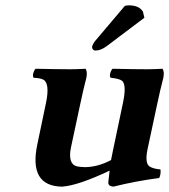

<svg xmlns="http://www.w3.org/2000/svg" viewBox="-20 -696 639 726"><path d="M452.1 -673.8Q459 -675.8 468.8 -675.8Q506.3 -675.3 520.5 -651.9L525.9 -628.9L382.8 -521Q360.8 -504.9 341.3 -504.9Q331.1 -504.9 328.6 -515.1Q328.1 -517.6 328.1 -519Q331.5 -531.7 341.3 -543ZM538.1 -132.8Q526.9 -80.1 544.9 -66.9Q557.6 -58.1 586.9 -55.2Q588.9 -37.1 582 -22.9Q494.6 -11.7 408.7 9.8Q388.2 7.8 389.6 -6.8Q389.6 -8.3 394.5 -50.8Q275.9 5.4 214.8 9.8Q87.9 7.8 121.1 -149.9L153.8 -306.2Q169.4 -380.9 143.6 -395Q131.8 -400.9 107.4 -401.9Q100.6 -410.2 109.9 -429.7Q112.3 -434.1 114.7 -436Q200.7 -434.1 246.1 -434.1Q268.1 -434.1 303.7 -436Q311 -424.8 306.6 -401.9Q304.7 -393.6 302.2 -384.3Q295.9 -360.8 284.7 -308.1Q284.2 -306.6 284.2 -306.2L248.5 -139.2Q235.4 -76.2 271 -66.9Q282.2 -64.5 302.7 -64Q351.6 -64.9 399.9 -90.8Q402.8 -107.4 405.8 -120.6L444.8 -306.2Q459.5 -375.5 441.4 -390.6Q430.2 -398.9 398.4 -401.9Q391.6 -410.2 400.9 -429.7Q403.3 -434.1 405.8 -436Q491.7 -434.1 537.1 -434.1Q557.6 -434.1 594.7 -436Q602.1 -424.8 597.7 -401.9Q595.7 -393.6 593.3 -384.3Q586.9 -360.8 575.7 -308.1Q575.2 -306.6 575.2 -306.2Z"/></svg>

Font: Linux Libertine Slanted O
Style: Bold Slanted
Weight: 700
Designer: Philipp H. Poll
Foundry: Philipp H. Poll
Version: Version 5.0.0